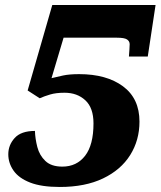

<svg xmlns="http://www.w3.org/2000/svg" viewBox="-20 -734 639 764"><path d="M218 10Q145 10 100 -7.5Q55 -25 34 -55Q13 -85 13 -120Q13 -157 38.5 -185Q64 -213 119 -213Q120 -182 128.5 -149Q137 -116 160.5 -93.5Q184 -71 228 -71Q285 -71 318.5 -114Q352 -157 352 -243Q352 -305 319.5 -335Q287 -365 237 -365Q203 -365 179.5 -358Q156 -351 138 -343L90 -374L188 -714H599L568 -509H493Q494 -522 495 -537Q496 -552 496 -558Q496 -570 485.5 -577Q475 -584 445 -584H233L185 -423Q205 -428 230.5 -433.5Q256 -439 295 -439Q404 -439 469.5 -390.5Q535 -342 535 -250Q535 -176 498 -117Q461 -58 390 -24Q319 10 218 10Z"/></svg>

Font: Noto Serif Black
Style: Italic
Weight: 900
Italic angle: -12°
Designer: Monotype Design Team
Foundry: Monotype Imaging Inc.
Version: Version 2.013